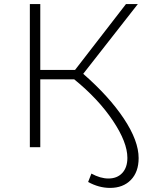

<svg xmlns="http://www.w3.org/2000/svg" viewBox="-20 -720 732 939"><path d="M126 -700H177V-378H347L596 -700H654L387 -359Q514 -248 586 -139.5Q658 -31 658 53Q658 121 620 160Q582 199 518 199Q464 199 411 170L427 129Q471 153 510 153Q553 153 578 126Q603 99 603 52Q603 -24 532 -130Q461 -236 343 -332H177V0H126Z"/></svg>

Font: Goldbeck Next Light
Style: Regular
Weight: 300
Designer: Julieta Ulanovsky
Foundry: Julieta Ulanovsky
Version: Version 7.200